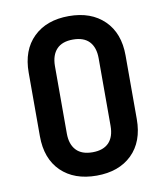

<svg xmlns="http://www.w3.org/2000/svg" viewBox="-84 -809 766 889"><g transform="rotate(-10 299.5 -365.0)"><path d="M299.3 9.8Q194.3 9.8 132.8 -49.8Q71.3 -109.9 71.3 -215.8V-514.2Q71.3 -620.1 132.8 -680.2Q194.3 -740.2 299.3 -740.2Q403.8 -740.2 465.3 -680.2Q526.9 -620.1 526.9 -515.1V-215.8Q526.9 -109.9 465.3 -49.8Q403.8 9.8 299.3 9.8ZM299.3 -100.1Q349.6 -100.1 376 -127.4Q401.9 -154.8 401.9 -206.1V-523.9Q401.9 -574.7 376 -602.5Q350.1 -629.9 299.3 -629.9Q248.5 -629.9 222.7 -602.5Q196.8 -575.2 196.3 -523.9V-206.1Q196.3 -155.3 222.7 -127.4Q248.5 -100.1 299.3 -100.1Z"/></g></svg>

Font: UDEV Gothic 35
Style: Bold
Weight: 700
Version: v2.1.0; ttfautohint (v1.8.4.7-5d5b-dirty) -l 6 -r 45 -G 200 